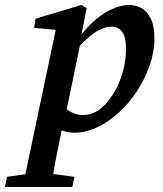

<svg xmlns="http://www.w3.org/2000/svg" viewBox="-92 -519 656 771"><path d="M-72 232 -64 191 50 175H84L207 191L198 232ZM-1 232 136 -419 169 -396 45 -407 51 -444 235 -499 256 -486 230 -355 232 -351 167 -37 161 -22Q150 32 141 76Q132 120 125.5 157.5Q119 195 113 232ZM207 14Q176 14 152 2.5Q128 -9 105 -33L143 -113Q165 -85 189.5 -71Q214 -57 240 -57Q262 -57 282 -65Q302 -73 320 -89.5Q338 -106 354 -129Q372 -154 385.5 -186Q399 -218 406.5 -253Q414 -288 414 -321Q414 -369 399 -390.5Q384 -412 355 -412Q335 -412 311.5 -401Q288 -390 262 -367.5Q236 -345 208 -312L197 -337H207Q235 -386 272.5 -422.5Q310 -459 350 -479Q390 -499 426 -499Q455 -499 477.5 -485.5Q500 -472 514 -443Q528 -414 528 -365Q528 -310 509 -256Q490 -202 458 -153Q426 -104 384.5 -66.5Q343 -29 297.5 -7.5Q252 14 207 14Z"/></svg>

Font: Source Serif 4 18pt SemiBold
Style: Italic
Weight: 600
Italic angle: -12°
Designer: Frank Grießhammer
Foundry: Adobe Systems Incorporated
Version: Version 4.004;hotconv 1.0.116;makeotfexe 2.5.65601